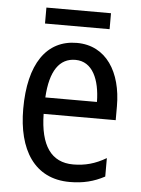

<svg xmlns="http://www.w3.org/2000/svg" viewBox="-51 -716 563 767"><g transform="rotate(5 231.0 -333.0)"><path d="M363 -676H104V-612H363ZM238 -546C116 -546 47 -445 47 -265C47 -102 115 10 257 10C311 10 354 -1 397 -24V-98C353 -72 312 -61 265 -61C177 -61 132 -125 130 -252H419V-308C419 -444 356 -546 238 -546ZM238 -478C307 -478 337 -407 338 -318H131C137 -425 174 -478 238 -478Z"/></g></svg>

Font: Noto Sans Sinhala Condensed
Style: Regular
Weight: 400
Width: 3
Designer: Jelle Bosma - Monotype Design Team
Foundry: Monotype Imaging Inc.
Version: Version 2.006